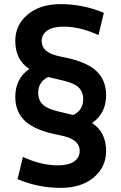

<svg xmlns="http://www.w3.org/2000/svg" viewBox="-20 -760 588 930"><path d="M494 -28Q494 49 434 99.5Q374 150 274 150Q166 150 65 108L91 0Q180 41 260 41Q312 41 339 22Q366 3 366 -28Q366 -58 343.5 -76.5Q321 -95 270 -105Q155 -126 104.5 -171Q54 -216 54 -291Q54 -379 122 -426Q54 -470 54 -562Q54 -639 114 -689.5Q174 -740 274 -740Q382 -740 483 -698L457 -590Q368 -631 288 -631Q236 -631 209 -612Q182 -593 182 -562Q182 -532 204.5 -513.5Q227 -495 278 -485Q393 -464 443.5 -419Q494 -374 494 -299Q494 -211 426 -164Q494 -120 494 -28ZM213 -387Q165 -363 165 -311Q165 -272 190.5 -250.5Q216 -229 284 -215Q320 -207 335 -203Q383 -227 383 -279Q383 -318 357.5 -339.5Q332 -361 264 -375Q228 -383 213 -387Z"/></svg>

Font: Mplus 1p Bold
Style: Bold
Weight: 700
Version: Version 1.061